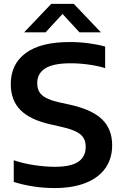

<svg xmlns="http://www.w3.org/2000/svg" viewBox="-20 -968 639 998"><path d="M51.5 -22.5V-135Q99.5 -118.5 157.2 -109.8Q215 -101 265 -101Q348.5 -101 387 -127.2Q425.5 -153.5 425.5 -205Q425.5 -233.5 413.2 -252.5Q401 -271.5 373.5 -284.8Q346 -298 297.5 -309L245 -321Q137.5 -344.5 86.8 -395.5Q36 -446.5 36 -530.5Q36 -635 113.8 -692.2Q191.5 -749.5 342.5 -749.5Q393 -749.5 440.2 -743.2Q487.5 -737 526.5 -726V-614Q487 -626 440.2 -632.5Q393.5 -639 347.5 -639Q256.5 -639 215 -612.5Q173.5 -586 173.5 -536.5Q173.5 -509 184.2 -490.5Q195 -472 219.8 -459Q244.5 -446 288 -436L340.5 -424.5Q457.5 -399 510.2 -348Q563 -297 563 -213Q563 -143.5 527.5 -93.5Q492 -43.5 424.8 -17Q357.5 9.5 264 9.5Q208 9.5 153.8 1.2Q99.5 -7 51.5 -22.5ZM504.5 -800H393L305 -895.5L217 -800H105.5L246.5 -948H363.5Z"/></svg>

Font: Encode Sans Semi Expanded SmBd
Style: Regular
Weight: 600
Width: 6
Designer: Multiple Designers
Foundry: Impallari Type
Version: Version 2.000